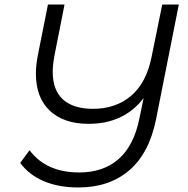

<svg xmlns="http://www.w3.org/2000/svg" viewBox="-20 -720 828 845"><path d="M767 -700 667 -196Q637 -46 549 29.5Q461 105 325 105Q237 105 172 77Q107 49 69 -3L110 -59Q183 39 329 39Q435 39 502.5 -20.5Q570 -80 594 -201L612 -288Q525 -175 370 -175Q261 -175 199.5 -232.5Q138 -290 138 -396Q138 -434 147 -479L191 -700H264L220 -477Q212 -434 212 -404Q212 -323 257.5 -282Q303 -241 389 -241Q489 -241 556.5 -298Q624 -355 647 -469L694 -700Z"/></svg>

Font: Montserrat Alternates
Style: Italic
Weight: 400
Italic angle: -11.3°
Designer: Julieta Ulanovsky
Foundry: Julieta Ulanovsky
Version: Version 7.200